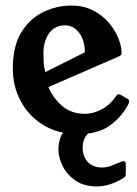

<svg xmlns="http://www.w3.org/2000/svg" viewBox="-20 -471 493 690"><path d="M154 -158Q169 -121 202 -91.5Q235 -62 286 -62Q315 -62 345.5 -78Q376 -94 399 -128Q401 -132 406 -132Q410 -132 415 -129.5Q420 -127 441 -114Q444 -113 444 -107Q444 -100 439 -92Q414 -47 372 -18Q330 11 262 11Q189 11 136 -21.5Q83 -54 54.5 -107.5Q26 -161 26 -224Q26 -306 57 -355.5Q88 -405 136 -428Q184 -451 236 -451Q280 -451 313.5 -434Q347 -417 370 -390.5Q393 -364 405 -334.5Q417 -305 417 -280Q417 -273 409 -269ZM285 -283Q285 -326 264.5 -353Q244 -380 214 -380Q177 -380 156.5 -351.5Q136 -323 136 -280Q136 -267 137 -247.5Q138 -228 143 -212ZM369 -40Q373 -34 373 -30Q373 -24 362 -24Q358 -24 344.5 -20Q331 -16 315.5 -7Q300 2 288.5 18.5Q277 35 277 59Q277 90 295 110.5Q313 131 347 131Q363 131 379 125Q395 119 407.5 113.5Q420 108 424 108Q432 108 432 119V154Q432 164 425 168Q374 199 329 199Q281 199 250.5 177.5Q220 156 205 125.5Q190 95 190 68Q190 28 209 1.5Q228 -25 254.5 -40Q281 -55 305 -61.5Q329 -68 339 -68Q348 -68 354 -60Z"/></svg>

Font: Young Serif
Style: Regular
Weight: 400
Designer: Bastien Sozeau
Foundry: NBR — Bastien Sozeau
Version: Version 3.004; ttfautohint (v1.8.4.7-5d5b);gftools[0.9.33]